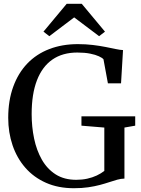

<svg xmlns="http://www.w3.org/2000/svg" viewBox="-20 -985 746 1016"><path d="M371 11Q288 11 223.2 -17.8Q158.5 -46.5 114 -97.5Q69.5 -148.5 46.5 -216.2Q23.5 -284 23.5 -361.5Q23.5 -453 49.8 -525.5Q76 -598 124.2 -648.5Q172.5 -699 240.5 -725.2Q308.5 -751.5 392 -751.5Q434.5 -751.5 471.2 -747Q508 -742.5 538.5 -736.5Q569 -730.5 592.5 -725.5Q616 -720.5 631 -720L620.5 -544H551L527.5 -671.5Q521 -679 503.2 -687.2Q485.5 -695.5 457 -701.2Q428.5 -707 389 -707Q311 -707 257.2 -669.8Q203.5 -632.5 175.5 -560Q147.5 -487.5 147.5 -381Q147.5 -314 160.5 -251.8Q173.5 -189.5 201.5 -140.2Q229.5 -91 274.5 -62.2Q319.5 -33.5 383.5 -33.5Q414.5 -33.5 441.8 -39.5Q469 -45.5 491.8 -56.2Q514.5 -67 532 -80.5V-310L411 -320V-369.5H695.5V-320L638.5 -310V-40Q619.5 -39.5 600 -34Q580.5 -28.5 558 -21Q535.5 -13.5 508.2 -6.2Q481 1 447.2 6Q413.5 11 371 11ZM241 -793.5 210 -817.5 333 -965H412.5L535.5 -817.5L504.5 -793.5L372.5 -893Z"/></svg>

Font: Merriweather 60pt
Style: Regular
Weight: 400
Version: Version 2.100